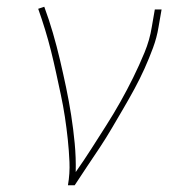

<svg xmlns="http://www.w3.org/2000/svg" viewBox="-20 -548 540 568"><path d="M181 0Q187 -35 185.5 -69Q184 -103 180.5 -136Q177 -169 172 -202Q167 -235 160 -267.5Q153 -300 146 -332.5Q139 -365 131 -397Q123 -429 113.5 -460Q104 -491 93 -522L111 -528Q125 -490 136.5 -450.5Q148 -411 157.5 -370.5Q167 -330 175.5 -289.5Q184 -249 190.5 -207.5Q197 -166 201 -124Q205 -82 204 -39Q228 -73 250 -107.5Q272 -142 294 -176.5Q316 -211 336 -246.5Q356 -282 374 -318.5Q392 -355 407.5 -392.5Q423 -430 429 -468L438 -520H458L449 -468Q444 -437 432.5 -406Q421 -375 407.5 -345Q394 -315 378 -285.5Q362 -256 345 -227Q328 -198 311 -169Q294 -140 275.5 -112Q257 -84 238 -56Q219 -28 201 0Z"/></svg>

Font: Iosevka Thin Oblique
Style: Regular
Weight: 100
Italic angle: -9°
Monospace: yes
Designer: Belleve Invis
Foundry: Belleve Invis
Version: Version 32.5.0; ttfautohint (v1.8.4)